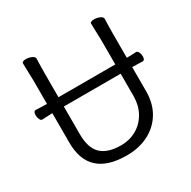

<svg xmlns="http://www.w3.org/2000/svg" viewBox="-162 -865 1033 1039"><g transform="rotate(-30 355.0 -345.5)"><path d="M342 18Q106 18 106 -198V-382L81 -381L43 -379H42Q33 -379 27.5 -391.5Q22 -404 22 -418Q22 -442 38 -442Q72 -440 106 -440V-586Q106 -613 104 -655L103 -695Q103 -701 110 -704Q117 -707 128 -707Q146 -707 163 -699.5Q180 -692 180 -680Q180 -662 179 -649L178 -584V-440H533V-595L531 -658L530 -697Q530 -703 537 -706Q544 -709 555 -709Q573 -709 590 -701.5Q607 -694 607 -682Q607 -666 606 -654L605 -594V-440Q641 -440 663 -442H664Q672 -442 678 -430Q684 -418 684 -404Q684 -380 669 -380Q645 -380 605 -382V-230Q605 -156 572 -100Q539 -44 479.5 -13Q420 18 342 18ZM342 -45Q397 -45 440.5 -70.5Q484 -96 508.5 -141Q533 -186 533 -242V-382H178V-210Q178 -122 219 -83.5Q260 -45 342 -45Z"/></g></svg>

Font: LXGW WenKai TC
Style: Regular
Weight: 400
Designer: LXGW / Fontworks Inc.
Foundry: LXGW / Fontworks Inc.
Version: Version 1.330